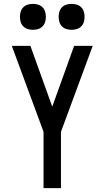

<svg xmlns="http://www.w3.org/2000/svg" viewBox="-20 -972 540 992"><path d="M205 0V-291L41 -735H137L250 -421L363 -735H459L295 -291V0ZM350 -818Q336 -818 323 -822Q310 -826 300.5 -835.5Q291 -845 287 -858Q283 -871 283 -885Q283 -899 287 -912Q291 -925 300.5 -934.5Q310 -944 323 -948Q336 -952 350 -952Q364 -952 377 -948Q390 -944 399.5 -934.5Q409 -925 413 -912Q417 -899 417 -885Q417 -871 413 -858Q409 -845 399.5 -835.5Q390 -826 377 -822Q364 -818 350 -818ZM150 -818Q136 -818 123 -822Q110 -826 100.5 -835.5Q91 -845 87 -858Q83 -871 83 -885Q83 -899 87 -912Q91 -925 100.5 -934.5Q110 -944 123 -948Q136 -952 150 -952Q164 -952 177 -948Q190 -944 199.5 -934.5Q209 -925 213 -912Q217 -899 217 -885Q217 -871 213 -858Q209 -845 199.5 -835.5Q190 -826 177 -822Q164 -818 150 -818Z"/></svg>

Font: Iosevka SS18 Medium
Style: Regular
Weight: 500
Monospace: yes
Designer: Belleve Invis
Foundry: Belleve Invis
Version: Version 25.1.1; ttfautohint (v1.8.4)